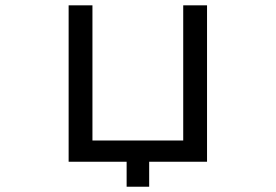

<svg xmlns="http://www.w3.org/2000/svg" viewBox="-20 -585 1040 724"><path d="M457.5 119.1V24.9H238.8V-564.9H328.6V-55.2H670.9V-564.9H760.7V24.9H542.5V119.1Z"/></svg>

Font: FORM UDPGothic
Style: Regular
Weight: 400
Foundry: Pronama LLC
Version: Version 1.05101